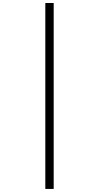

<svg xmlns="http://www.w3.org/2000/svg" viewBox="-20 -943 655 1271"><path d="M280 -923.1H335.4V307.7H280Z"/></svg>

Font: Fira Code Fixed Light
Style: Regular
Weight: 300
Monospace: yes
Designer: Carrois Corporate, Edenspiekermann AG, Nikita Prokopov
Foundry: Carrois Corporate, Edenspiekermann AG, Nikita Prokopov
Version: Version 5.002